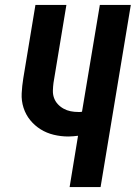

<svg xmlns="http://www.w3.org/2000/svg" viewBox="-20 -755 548 775"><path d="M261 0 295 -207Q286 -206 276 -205Q266 -204 256 -204Q226 -204 197 -211Q168 -218 144 -233Q120 -248 102 -270Q84 -292 75 -320Q66 -348 67.5 -378Q69 -408 74 -439L123 -735H248L196 -421Q194 -406 193.5 -390Q193 -374 198 -360Q203 -346 213 -335Q223 -324 236.5 -316.5Q250 -309 265 -306Q280 -303 296 -303Q300 -303 303.5 -303Q307 -303 311 -304L383 -735H508L386 0Z"/></svg>

Font: Iosevka Curly XBdObl
Style: Regular
Weight: 800
Italic angle: -9°
Monospace: yes
Designer: Belleve Invis
Foundry: Belleve Invis
Version: Version 11.1.0; ttfautohint (v1.8.3)